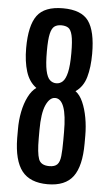

<svg xmlns="http://www.w3.org/2000/svg" viewBox="-59 -908 545 955"><g transform="rotate(5 213.5 -430.0)"><path d="M215.8 9.8Q127.9 9.8 87.4 -42Q46.9 -93.8 45.4 -205.1V-247.6Q44.9 -293.9 53.5 -336.9Q62 -379.9 78.9 -413.3Q95.7 -446.8 118.7 -462.4Q82 -488.8 66.4 -538.8Q50.8 -588.9 50.8 -655.8Q50.8 -768.1 87.6 -818.4Q124.5 -868.7 216.3 -868.7Q308.6 -868.7 344.5 -818.6Q380.4 -768.6 380.4 -655.8Q380.4 -587.9 366.2 -538.6Q352.1 -489.3 314 -463.4Q336.4 -447.3 351.3 -413.3Q366.2 -379.4 374 -336.2Q381.8 -293 381.8 -247.6V-208Q381.8 -95.2 342.8 -42.7Q303.7 9.8 215.8 9.8ZM216.3 -80.6Q243.7 -80.6 256.1 -93.5Q268.6 -106.4 271.7 -136.2Q274.9 -166 274.9 -214.8V-255.4Q274.9 -339.8 260 -380.4Q245.1 -420.9 216.3 -420.9Q189 -420.9 170.7 -380.4Q152.3 -339.8 152.3 -254.4V-212.9Q152.3 -140.6 163.3 -110.6Q174.3 -80.6 216.3 -80.6ZM215.3 -494.1Q232.9 -494.1 246.8 -506.8Q260.7 -519.5 268.8 -553.2Q276.9 -586.9 276.9 -650.4Q276.9 -710.9 270 -739Q263.2 -767.1 249.8 -775.4Q236.3 -783.7 215.3 -783.7Q194.8 -783.7 181.4 -774.2Q168 -764.6 161.4 -736.1Q154.8 -707.5 154.8 -648.4Q154.8 -585.9 162.1 -552.5Q169.4 -519 183.1 -506.6Q196.8 -494.1 215.3 -494.1Z"/></g></svg>

Font: Antonio Medium
Style: Regular
Weight: 500
Designer: Vernon Adams
Foundry: Vernon Adams
Version: Version 1.002